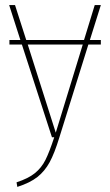

<svg xmlns="http://www.w3.org/2000/svg" viewBox="-20 -539 432 754"><path d="M333 -382H376V-364H327L213 1Q194 63 175 98Q156 133 127 156Q98 179 48 195L45 177Q91 162 117 141Q143 120 158.5 89Q174 58 193 0H184L66 -364H17V-382H60L16 -519H39L83 -382H310L352 -519H376ZM199 -18 305 -364H89Z"/></svg>

Font: Fira Sans Condensed Thin
Style: Regular
Weight: 250
Width: 3
Designer: Carrois Corporate & Edenspiekermann AG
Foundry: Carrois Corporate GbR & Edenspiekermann AG
Version: Version 4.203